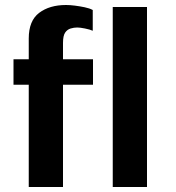

<svg xmlns="http://www.w3.org/2000/svg" viewBox="-20 -748 703 768"><path d="M95 0V-409H34V-511H95V-594Q95 -665 136.5 -696.5Q178 -728 244 -728Q260 -728 279.5 -725.5Q299 -723 318.5 -719Q338 -715 351 -708V-625Q340 -630 320 -634Q300 -638 289 -638Q276 -638 262.5 -634Q249 -630 240.5 -617.5Q232 -605 232 -576V-511H352V-409H232V0ZM431 0V-720H568V0Z"/></svg>

Font: Chivo SemiBold
Style: Regular
Weight: 600
Designer: Hector Gatti
Foundry: Omnibus-Type
Version: Version 2.002